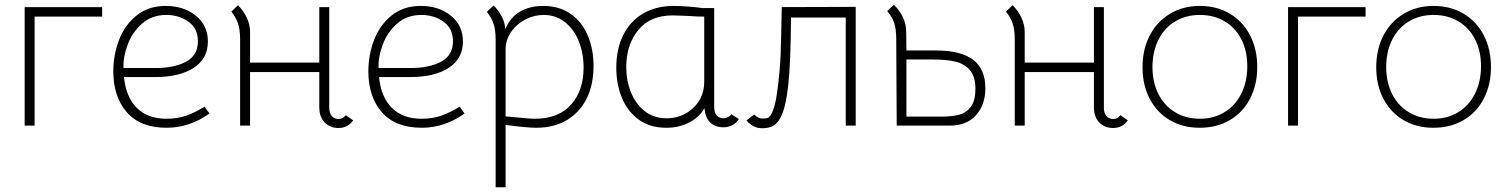

<svg xmlns="http://www.w3.org/2000/svg" viewBox="-20 -530 6356 810"><path d="M411 -500V-460H126V0H84V-500Z M458 -229Q458 -298 482 -361Q506 -424 556 -464.5Q606 -505 679 -505Q755 -505 806 -464Q857 -423 857 -355Q857 -283 797.5 -244Q738 -205 636 -205H503Q511 -121 557 -75Q603 -29 683 -29Q728 -29 765.5 -42Q803 -55 843 -80L864 -51Q779 9 683 9Q572 9 515 -56.5Q458 -122 458 -229ZM815 -356Q815 -410 775 -438.5Q735 -467 682 -467Q621 -467 579.5 -430.5Q538 -394 518.5 -341.5Q499 -289 501 -243H636Q716 -243 765.5 -270Q815 -297 815 -356Z M1409 -28Q1426 -28 1439 -44L1470 -22Q1447 10 1408 10Q1372 10 1349.5 -13.5Q1327 -37 1327 -77V-226H1035V0H993V-362Q993 -406 984 -431.5Q975 -457 956 -481L984 -508Q1007 -485 1021 -455.5Q1035 -426 1035 -395V-266H1327V-500H1369V-76Q1369 -52 1380 -40Q1391 -28 1409 -28Z M1534 -229Q1534 -298 1558 -361Q1582 -424 1632 -464.5Q1682 -505 1755 -505Q1831 -505 1882 -464Q1933 -423 1933 -355Q1933 -283 1873.5 -244Q1814 -205 1712 -205H1579Q1587 -121 1633 -75Q1679 -29 1759 -29Q1804 -29 1841.5 -42Q1879 -55 1919 -80L1940 -51Q1855 9 1759 9Q1648 9 1591 -56.5Q1534 -122 1534 -229ZM1891 -356Q1891 -410 1851 -438.5Q1811 -467 1758 -467Q1697 -467 1655.5 -430.5Q1614 -394 1594.5 -341.5Q1575 -289 1577 -243H1712Q1792 -243 1841.5 -270Q1891 -297 1891 -356Z M2484 -251Q2484 -174 2455.5 -115.5Q2427 -57 2372.5 -24Q2318 9 2242 9Q2202 9 2113 -3V260H2071V-361Q2071 -405 2062 -430.5Q2053 -456 2034 -480L2062 -507Q2083 -487 2096.5 -461Q2110 -435 2112 -407Q2133 -458 2174.5 -481.5Q2216 -505 2271 -505Q2340 -505 2388 -471Q2436 -437 2460 -379.5Q2484 -322 2484 -251ZM2442 -245Q2442 -305 2422 -355.5Q2402 -406 2363.5 -436.5Q2325 -467 2274 -467Q2235 -467 2199.5 -449.5Q2164 -432 2140 -400.5Q2116 -369 2113 -329V-39Q2213 -29 2237 -29Q2336 -29 2389 -88.5Q2442 -148 2442 -245Z M3097 -28Q3087 -11 3069.5 -2Q3052 7 3033 7Q2997 7 2976 -13.5Q2955 -34 2952 -74Q2931 -36 2888 -13.5Q2845 9 2791 9Q2722 9 2674.5 -25.5Q2627 -60 2603.5 -117.5Q2580 -175 2580 -245Q2580 -323 2609 -381.5Q2638 -440 2692.5 -472.5Q2747 -505 2822 -505Q2845 -505 2880.5 -502.5Q2916 -500 2943 -496H2993V-78Q2993 -54 3004 -42.5Q3015 -31 3033 -31Q3042 -31 3051.5 -36Q3061 -41 3065 -48ZM2951 -460Q2935 -459 2879 -463L2818 -465Q2723 -465 2672.5 -403Q2622 -341 2622 -247Q2622 -191 2641.5 -141.5Q2661 -92 2699.5 -61.5Q2738 -31 2792 -31Q2841 -31 2879 -55Q2917 -79 2936 -117Q2951 -147 2951 -186Z M3129 -22 3162 -47Q3178 -30 3197 -30Q3214 -30 3218 -32Q3245 -45 3258 -137.5Q3271 -230 3273.5 -306.5Q3276 -383 3278 -500L3590 -501V0H3548V-456H3317Q3316 -269 3305.5 -172Q3295 -75 3273 -34Q3258 -7 3240 2Q3222 11 3195 11Q3157 11 3129 -22Z M4137 -157Q4137 -89 4098 -44.5Q4059 0 3986 0H3763L3761 -364Q3761 -408 3752 -434Q3743 -460 3723 -483L3751 -510Q3775 -487 3789 -457.5Q3803 -428 3803 -397L3804 -317H3931Q4032 -317 4084.5 -278.5Q4137 -240 4137 -157ZM4095 -155Q4095 -208 4071 -235Q4047 -262 4009 -270.5Q3971 -279 3917 -279H3804V-38H3950Q3994 -38 4024.5 -45.5Q4055 -53 4075 -78.5Q4095 -104 4095 -155Z M4677 -28Q4694 -28 4707 -44L4738 -22Q4715 10 4676 10Q4640 10 4617.5 -13.5Q4595 -37 4595 -77V-226H4303V0H4261V-362Q4261 -406 4252 -431.5Q4243 -457 4224 -481L4252 -508Q4275 -485 4289 -455.5Q4303 -426 4303 -395V-266H4595V-500H4637V-76Q4637 -52 4648 -40Q4659 -28 4677 -28Z M4800 -246Q4800 -322 4830.5 -380.5Q4861 -439 4916 -472Q4971 -505 5042 -505Q5113 -505 5168 -472.5Q5223 -440 5253.5 -381.5Q5284 -323 5284 -247Q5284 -172 5253.5 -113.5Q5223 -55 5168 -23Q5113 9 5041 9Q4970 9 4915.5 -23Q4861 -55 4830.5 -113Q4800 -171 4800 -246ZM5242 -251Q5242 -315 5217 -364Q5192 -413 5146.5 -440Q5101 -467 5042 -467Q4983 -467 4937.5 -439.5Q4892 -412 4867 -362Q4842 -312 4842 -247Q4842 -183 4867 -133.5Q4892 -84 4937.5 -56.5Q4983 -29 5042 -29Q5101 -29 5146.5 -57Q5192 -85 5217 -135.5Q5242 -186 5242 -251Z M5741 -500V-460H5456V0H5414V-500Z M5786 -246Q5786 -322 5816.5 -380.5Q5847 -439 5902 -472Q5957 -505 6028 -505Q6099 -505 6154 -472.5Q6209 -440 6239.5 -381.5Q6270 -323 6270 -247Q6270 -172 6239.5 -113.5Q6209 -55 6154 -23Q6099 9 6027 9Q5956 9 5901.5 -23Q5847 -55 5816.5 -113Q5786 -171 5786 -246ZM6228 -251Q6228 -315 6203 -364Q6178 -413 6132.5 -440Q6087 -467 6028 -467Q5969 -467 5923.5 -439.5Q5878 -412 5853 -362Q5828 -312 5828 -247Q5828 -183 5853 -133.5Q5878 -84 5923.5 -56.5Q5969 -29 6028 -29Q6087 -29 6132.5 -57Q6178 -85 6203 -135.5Q6228 -186 6228 -251Z"/></svg>

Font: Bellota Light
Style: Regular
Weight: 300
Designer: Kemie Guaida
Foundry: Kemie Guaida
Version: Version 4.001